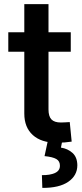

<svg xmlns="http://www.w3.org/2000/svg" viewBox="-20 -685 395 926"><path d="M321.3 -529.3V-435.5H20V-529.3ZM97.2 -665H213.9V-157.2Q213.9 -124 228 -109.1Q242.2 -94.2 273.9 -94.2Q284.2 -94.2 295.7 -95Q307.1 -95.7 316.4 -96.2L325.7 -2Q310.5 0.5 291.5 2Q272.5 3.4 252.9 3.4Q179.2 3.4 138.2 -33.7Q97.2 -70.8 97.2 -137.2ZM210 -2.9H279.8L273.9 26.9Q306.2 31.7 329.3 52.2Q352.5 72.8 353 111.8Q353 161.6 309.3 191.7Q265.6 221.7 184.1 221.2L182.1 159.7Q221.2 160.2 244.9 149.4Q268.6 138.7 269 115.2Q269.5 92.3 251.7 82Q233.9 71.8 194.8 67.9Z"/></svg>

Font: Inter Cardless Tabular Medium
Style: Regular
Weight: 500
Designer: Rasmus Andersson
Foundry: rsms
Version: Version 4.000;git-4fc901f